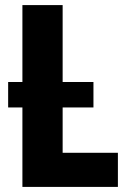

<svg xmlns="http://www.w3.org/2000/svg" viewBox="-20 -734 503 754"><path d="M68 0V-312H12V-412H68V-714H226V-412H347V-312H226V-134H443V0Z"/></svg>

Font: Noto Sans Condensed ExtraBold
Style: Regular
Weight: 800
Width: 3
Designer: Monotype Design Team
Foundry: Monotype Imaging Inc.
Version: Version 2.013; ttfautohint (v1.8.4.7-5d5b)